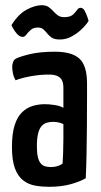

<svg xmlns="http://www.w3.org/2000/svg" viewBox="-20 -709 389 739"><path d="M169 10Q141 10 115.5 5.5Q90 1 69.5 -14.5Q49 -30 37.5 -61Q26 -92 26 -143Q26 -195 36.5 -227.5Q47 -260 65.5 -277.5Q84 -295 106.5 -301.5Q129 -308 153 -308Q168 -308 189 -305Q210 -302 224 -294Q224 -294 224 -307Q224 -320 224 -338Q224 -356 224 -370Q224 -390 218 -401Q212 -412 199.5 -417Q187 -422 168 -422Q133 -422 98 -415.5Q63 -409 40 -400Q32 -414 29.5 -428Q27 -442 27 -452Q27 -460 30 -469Q33 -478 39 -482Q52 -490 92.5 -500Q133 -510 191 -510Q257 -510 286 -483Q315 -456 315 -388V-337Q315 -280 314.5 -221.5Q314 -163 313 -112Q312 -61 310 -23Q288 -10 252 0Q216 10 169 10ZM176 -66Q190 -66 202.5 -70Q215 -74 221 -80Q222 -95 223 -121Q224 -147 224 -176.5Q224 -206 224 -231Q215 -236 204 -238Q193 -240 184 -240Q171 -240 159.5 -236.5Q148 -233 139.5 -223Q131 -213 126.5 -194.5Q122 -176 122 -146Q122 -121 125.5 -105.5Q129 -90 136 -81Q143 -72 153.5 -69Q164 -66 176 -66ZM210 -557Q190 -557 179.5 -564Q169 -571 162 -580Q155 -589 147 -596Q139 -603 125 -603Q109 -603 98.5 -594Q88 -585 81.5 -576Q75 -567 68 -567Q56 -567 46 -578Q36 -589 30 -600.5Q24 -612 24 -612Q50 -654 82 -671.5Q114 -689 141 -689Q157 -689 167 -682Q177 -675 185 -666Q193 -657 202.5 -650Q212 -643 227 -643Q250 -643 260.5 -652.5Q271 -662 276.5 -670.5Q282 -679 290 -679Q300 -679 306.5 -666.5Q313 -654 317 -641.5Q321 -629 321 -629Q320 -626 311 -614.5Q302 -603 287 -590Q272 -577 252.5 -567Q233 -557 210 -557Z"/></svg>

Font: Yanone Kaffeesatz ExtraLight Medium
Style: Regular
Weight: 500
Version: Version 2.003